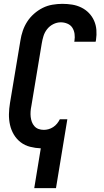

<svg xmlns="http://www.w3.org/2000/svg" viewBox="-20 -763 540 998"><path d="M158 215 192 8Q164 7 136.5 0Q109 -7 87.5 -23.5Q66 -40 52 -63.5Q38 -87 32 -114Q26 -141 26.5 -169.5Q27 -198 32 -228L86 -552Q90 -578 98.5 -603Q107 -628 121.5 -650.5Q136 -673 157 -691.5Q178 -710 202 -722Q226 -734 252.5 -738.5Q279 -743 304 -743Q330 -743 355 -739Q380 -735 402.5 -724Q425 -713 442 -695.5Q459 -678 469 -655.5Q479 -633 481 -607.5Q483 -582 479 -555L477 -546H366L367 -551Q370 -569 367.5 -587Q365 -605 356 -619Q347 -633 330.5 -640Q314 -647 296 -647Q276 -647 257 -637.5Q238 -628 225 -611.5Q212 -595 206 -575.5Q200 -556 197 -537L143 -212Q140 -198 139 -183.5Q138 -169 139.5 -155.5Q141 -142 145.5 -129.5Q150 -117 159 -107Q168 -97 180.5 -92.5Q193 -88 208 -88Q220 -88 232.5 -91.5Q245 -95 256.5 -102.5Q268 -110 276.5 -120.5Q285 -131 291 -143H330L271 215Z"/></svg>

Font: Iosevka Oblique
Style: Bold
Weight: 700
Italic angle: -9°
Monospace: yes
Designer: Belleve Invis
Foundry: Belleve Invis
Version: Version 32.5.0; ttfautohint (v1.8.4)